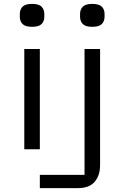

<svg xmlns="http://www.w3.org/2000/svg" viewBox="-20 -768 640 988"><path d="M105 -516H185V0H105ZM185 132H415V-516H495V82Q495 134 467.5 167Q440 200 381 200H185ZM145 -630Q110 -630 96 -644.5Q82 -659 82 -681V-697Q82 -719 96 -733.5Q110 -748 145 -748Q180 -748 194 -733.5Q208 -719 208 -697V-681Q208 -659 194 -644.5Q180 -630 145 -630ZM455 -630Q420 -630 406 -644.5Q392 -659 392 -681V-697Q392 -719 406 -733.5Q420 -748 455 -748Q490 -748 504 -733.5Q518 -719 518 -697V-681Q518 -659 504 -644.5Q490 -630 455 -630Z"/></svg>

Font: PlemolJP35 Console
Style: Regular
Weight: 400
Version: v2.0.3; ttfautohint (v1.8.4.7-5d5b-dirty) -l 6 -r 45 -G 200 